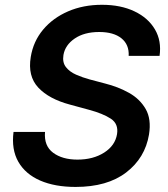

<svg xmlns="http://www.w3.org/2000/svg" viewBox="-20 -757 689 789"><path d="M290.5 11.2Q205.6 11.2 145 -15.1Q84.5 -41.5 55.4 -92Q26.4 -142.6 35.6 -214.8H165Q160.2 -157.7 198.2 -129.4Q236.3 -101.1 298.3 -101.1Q362.8 -101.1 408 -129.9Q453.1 -158.7 460.9 -205.6Q467.8 -248 435.3 -269.3Q402.8 -290.5 346.2 -305.7L267.6 -327.1Q181.2 -350.1 137.2 -397.2Q93.3 -444.3 106.4 -522.9Q116.7 -586.9 157.2 -635.3Q197.8 -683.6 260 -710.4Q322.3 -737.3 398.9 -737.3Q476.1 -737.3 532.5 -710.4Q588.9 -683.6 616.7 -636.2Q644.5 -588.9 635.7 -527.3H508.8Q511.2 -573.7 479 -599.6Q446.8 -625.5 387.7 -625.5Q326.2 -625.5 286.9 -598.6Q247.6 -571.8 240.7 -530.8Q235.8 -500.5 251 -481.2Q266.1 -461.9 292.7 -450.2Q319.3 -438.5 348.1 -430.7L412.6 -413.6Q465.3 -400.4 510 -375.5Q554.7 -350.6 578.6 -309.1Q602.5 -267.6 592.3 -204.1Q576.2 -107.9 498.5 -48.3Q420.9 11.2 290.5 11.2Z"/></svg>

Font: Inter Semi Bold
Style: Italic
Weight: 600
Italic angle: -9.39999°
Designer: Rasmus Andersson
Foundry: rsms
Version: Version 4.000;git-3c8e0fc